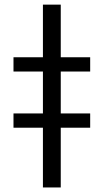

<svg xmlns="http://www.w3.org/2000/svg" viewBox="-20 -700 457 841"><path d="M168 -449.2V-679.7H246.1V-449.2H375V-386.7H246.1V-203.1H375V-140.6H246.1V121.1H168V-140.6H39.1V-203.1H168V-386.7H39.1V-449.2Z"/></svg>

Font: RobotoJAA
Style: Medium
Weight: 500
Version: Version 2.05; 2016-11-05